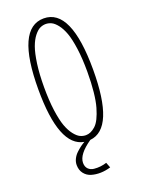

<svg xmlns="http://www.w3.org/2000/svg" viewBox="-167 -781 784 1057"><g transform="rotate(-20 225.0 -253.0)"><path d="M292 190Q263 199 233.8 199.8Q204.5 200.5 179.5 193Q154.5 185.5 138.8 165.2Q123 145 123 115Q123 97 131.5 79.8Q140 62.5 154.2 49Q168.5 35.5 181 26.2Q193.5 17 206.5 9.5Q67 -14 67 -348Q67 -706 228 -706Q388 -706 388 -348Q388 -3.5 241 10.5Q160 66.5 160 116Q160 139 173 152Q186 165 205.8 167Q225.5 169 244.5 166.8Q263.5 164.5 280 159ZM228 -22Q242 -22 255.5 -27.8Q269 -33.5 283.8 -46.5Q298.5 -59.5 310.8 -84.2Q323 -109 333 -143.5Q343 -178 348.5 -230.5Q354 -283 354 -348Q354 -425 345.8 -484.5Q337.5 -544 324.8 -578.8Q312 -613.5 294.8 -635.5Q277.5 -657.5 261.2 -665.2Q245 -673 228 -673Q210.5 -673 194.2 -665.2Q178 -657.5 160.5 -635.5Q143 -613.5 130.2 -578.5Q117.5 -543.5 109.2 -484.2Q101 -425 101 -348Q101 -270.5 109.2 -211Q117.5 -151.5 130.2 -116.8Q143 -82 160.5 -59.8Q178 -37.5 194.2 -29.8Q210.5 -22 228 -22Z"/></g></svg>

Font: League Mono Condensed Thin
Style: Regular
Weight: 100
Width: 1
Designer: Tyler Finck
Foundry: The League of Moveable Type / Tyler Finck
Version: Version 2.210